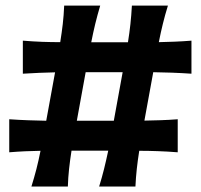

<svg xmlns="http://www.w3.org/2000/svg" viewBox="-20 -686 738 706"><path d="M95.5 0Q105.5 -32 113.8 -64Q122 -96 129 -131.5Q101.5 -131 72.8 -129.8Q44 -128.5 14 -126V-247.5Q49.5 -245 83.8 -243.8Q118 -242.5 150 -242L182.5 -420Q154.5 -419.5 124.8 -418.2Q95 -417 64 -415V-536.5Q100.5 -533.5 135 -532.2Q169.5 -531 201.5 -531Q207 -565.5 210.8 -597.5Q214.5 -629.5 216 -665.5H348.5Q338 -630 330.2 -598Q322.5 -566 315.5 -530.5H450.5Q456 -565 459.5 -597Q463 -629 465 -665.5H597.5Q586.5 -630 578.8 -598.2Q571 -566.5 564 -531Q592.5 -531.5 622.5 -532.8Q652.5 -534 684 -536.5V-415Q647 -417.5 611.8 -418.8Q576.5 -420 543.5 -420.5L511 -242.5Q540 -243 570.8 -244Q601.5 -245 633.5 -247.5V-126Q596 -129 560.5 -130.2Q525 -131.5 492 -131.5Q486.5 -97 483 -65Q479.5 -33 478 0H344.5Q354.5 -32 362.5 -64.2Q370.5 -96.5 378 -132H243Q237.5 -97 234 -65Q230.5 -33 229.5 0ZM262.5 -242H398.5L431 -420.5H295Z"/></svg>

Font: Commissioner Flair
Style: Bold
Weight: 700
Designer: Kostas Bartsokas
Foundry: Kostas Bartsokas
Version: Version 1.000; ttfautohint (v1.8.3)